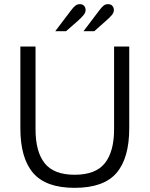

<svg xmlns="http://www.w3.org/2000/svg" viewBox="-20 -892 720 924"><path d="M339 12Q201 12 139.5 -59.5Q78 -131 78 -275V-668H151V-270Q151 -162 195 -106.5Q239 -51 339 -51Q440 -51 484.5 -106.5Q529 -162 529 -270V-668H602V-275Q602 -131 540.5 -59.5Q479 12 339 12ZM246 -742 321 -841Q333 -857 342.5 -864.5Q352 -872 364 -872Q378 -872 385 -863.5Q392 -855 392 -844Q392 -832 383 -820.5Q374 -809 354 -791L298 -742ZM382 -742 457 -841Q469 -857 478 -864.5Q487 -872 500 -872Q514 -872 521 -863.5Q528 -855 528 -844Q528 -832 519 -820.5Q510 -809 489 -791L434 -742Z"/></svg>

Font: Atkinson Hyperlegible Next Light
Style: Regular
Weight: 300
Designer: Elliott Scott, Megan Eiswerth, Linus Boman, Theodore Petrosky, Letters from Sweden
Foundry: Applied Design Works, Letters from Sweden
Version: Version 2.001